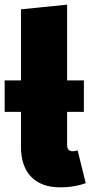

<svg xmlns="http://www.w3.org/2000/svg" viewBox="-20 -784 388 824"><path d="M313 -139C308 -137 301 -135 292 -135C276 -135 268 -144 268 -162V-304H340V-439H268V-764L70 -744V-439H0V-304H70V-154C70 -43 130 20 238 20C283 20 322 12 348 2Z"/></svg>

Font: Fira Sans Heavy
Style: Regular
Weight: 900
Designer: bBox Type GmbH & Carrois Corporate GbR & Edenspiekermann AG
Foundry: bBox Type GmbH & Carrois Corporate GbR & Edenspiekermann AG
Version: Version 4.300;PS 004.300;hotconv 1.0.88;makeotf.lib2.5.64775